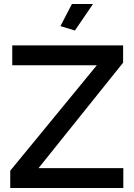

<svg xmlns="http://www.w3.org/2000/svg" viewBox="-20 -936 669 956"><path d="M353 -784 281 -806 338 -916H443ZM31 -86 462 -611H41V-710H593V-624L172 -99H594V0H31Z"/></svg>

Font: Oxford Sans SemiBold
Style: Regular
Weight: 600
Designer: Matt McInerney, Pablo Impallari, Rodrigo Fuenzalida
Foundry: Matt McInerney, Pablo Impallari, Rodrigo Fuenzalida
Version: Version 3.000g; ttfautohint (v1.5) -l 8 -r 28 -G 28 -x 14 -D